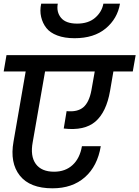

<svg xmlns="http://www.w3.org/2000/svg" viewBox="-20 -1039 755 1040"><path d="M383.8 -832Q329.6 -832 290.3 -846.9Q251 -861.8 231 -887.5Q210.9 -913.1 202.9 -947Q194.8 -981 203.1 -1019H293Q284.7 -974.1 310.5 -942.6Q336.4 -911.1 397.9 -911.1Q458.5 -911.1 495.1 -942.6Q531.7 -974.1 540 -1019H629.9Q616.2 -938 552.7 -885Q489.3 -832 383.8 -832ZM0 -651.9 15.1 -740.2H714.8L699.2 -651.9H594.2L576.2 -546.9Q556.2 -431.6 496.8 -380.6Q437.5 -329.6 325.2 -342.8L340.8 -437Q399.9 -431.2 431.4 -458Q462.9 -484.9 475.1 -549.8L493.2 -651.9H224.1L157.2 -269Q143.1 -193.4 173.8 -151.1Q204.6 -108.9 272.9 -108.9Q334 -108.9 373.3 -145.3Q412.6 -181.6 423.8 -247.1H525.9Q507.8 -138.7 439.7 -78.9Q371.6 -19 264.2 -19Q142.1 -19 87.4 -87.9Q32.7 -156.7 53.2 -272L119.1 -651.9Z"/></svg>

Font: SVN-Poppins Medium
Style: Italic
Weight: 500
Italic angle: -10°
Designer: Ninad Kale (Devanagari), Jonny Pinhorn (Latin)
Foundry: Indian Type Foundry
Version: Version 3.002 2017